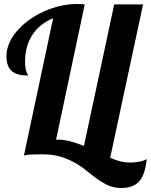

<svg xmlns="http://www.w3.org/2000/svg" viewBox="-20 -770 752 958"><path d="M467.3 124.5Q442.9 107.4 414.6 84Q354.5 34.2 284.2 12.2Q244.6 0 189.9 0Q160.2 0 132.8 1Q113.3 2.4 104 4.9L99.1 5.9V4.9L100.1 2.9L245.1 -679.2Q177.7 -651.4 141.4 -595.9Q105 -540.5 105 -460.9Q105 -428.7 112.3 -411.1Q114.3 -404.8 117.2 -399.9Q119.1 -396.5 119.1 -393.1Q65.4 -393.1 39.6 -414.6Q12.2 -437.5 12.2 -490.2Q12.2 -522.5 26.1 -554.7Q40 -586.9 65.9 -616.7Q90.8 -645.5 124.5 -669.9Q158.2 -694.3 197.8 -712.4Q281.7 -750 362.8 -750Q385.3 -750 402.8 -748L259.8 -73.2H269Q298.8 -73.2 330.3 -64.9Q361.8 -56.6 398.9 -42L549.8 -748H693.8L529.8 17.1Q557.6 29.3 580.6 35.2Q603.5 41 626 41Q648.4 41 667 38.1Q694.8 33.7 711.9 23.9Q705.1 98.1 677.2 131.8Q647 168 585.9 168Q552.2 168 524.4 156.7Q496.6 145.5 467.3 124.5Z"/></svg>

Font: Pattaya
Style: Regular
Weight: 400
Designer: Pablo Impallari / Thai characters Designed by Thanarat Vachiruckul and Suppakit Chalermlarp
Foundry: Pablo Impallari
Version: Version 2.001